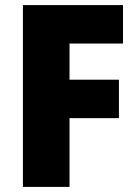

<svg xmlns="http://www.w3.org/2000/svg" viewBox="-20 -800 541 754"><path d="M253 -66H70V-780H463V-629H253V-487H447V-336H253Z"/></svg>

Font: Noto Sans Malayalam UI SemiCondensed Black
Style: Regular
Weight: 900
Width: 4
Designer: Jelle Bosma - Monotype Design Team
Foundry: Monotype Imaging Inc.
Version: Version 2.104; ttfautohint (v1.8.4.7-5d5b)